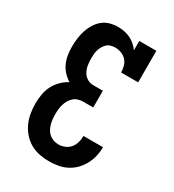

<svg xmlns="http://www.w3.org/2000/svg" viewBox="-182 -845 863 955"><g transform="rotate(30 250.0 -367.5)"><path d="M248 8Q220 8 192.5 2.5Q165 -3 140.5 -17Q116 -31 97.5 -52.5Q79 -74 67.5 -99.5Q56 -125 51.5 -152.5Q47 -180 47 -208Q47 -234 51.5 -260.5Q56 -287 68 -310.5Q80 -334 99 -353Q118 -372 141 -384Q121 -396 105 -413.5Q89 -431 79.5 -452.5Q70 -474 66.5 -497.5Q63 -521 63 -544Q63 -568 66 -591Q69 -614 76 -636.5Q83 -659 95.5 -679.5Q108 -700 126 -715Q144 -730 167 -736.5Q190 -743 213 -743Q231 -743 249.5 -739.5Q268 -736 284.5 -728Q301 -720 315 -708Q329 -696 339 -681V-735H437V-554H339Q339 -572 334 -590Q329 -608 317 -621Q305 -634 287.5 -640.5Q270 -647 252 -647Q240 -647 227.5 -643.5Q215 -640 206 -631.5Q197 -623 190.5 -612Q184 -601 180.5 -589Q177 -577 176 -564.5Q175 -552 175 -539Q175 -521 178 -502Q181 -483 190 -466.5Q199 -450 215 -440Q231 -430 250 -430H306V-334H250Q235 -334 221 -330Q207 -326 196 -316.5Q185 -307 177.5 -294Q170 -281 166 -267.5Q162 -254 160.5 -239.5Q159 -225 159 -210Q159 -196 160.5 -182Q162 -168 166 -154Q170 -140 177 -127.5Q184 -115 195 -106Q206 -97 219.5 -92.5Q233 -88 248 -88Q266 -88 284 -95.5Q302 -103 313.5 -117.5Q325 -132 330 -150Q335 -168 335 -187H447Q447 -161 441 -135Q435 -109 422.5 -86Q410 -63 391.5 -44Q373 -25 349.5 -13Q326 -1 300 3.5Q274 8 248 8Z"/></g></svg>

Font: Iosevka Gothic
Style: Bold
Weight: 700
Monospace: yes
Designer: Belleve Invis
Foundry: Belleve Invis
Version: Version 15.5.1; ttfautohint (v1.8.4)